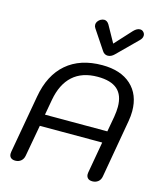

<svg xmlns="http://www.w3.org/2000/svg" viewBox="-141 -1091 1020 1204"><g transform="rotate(15 369.0 -489.0)"><path d="M34 -25Q34 -33 35 -37L102 -414Q127 -558 215.5 -634Q304 -710 447 -710Q567 -710 634.5 -648.5Q702 -587 702 -479Q702 -449 696 -414L630 -37Q626 -14 610.5 -2Q595 10 574 10Q554 10 544 0Q534 -10 534 -26Q534 -33 535 -37L571 -241H166L129 -37Q125 -15 110 -2.5Q95 10 73 10Q55 10 44.5 1Q34 -8 34 -25ZM584 -317 602 -417Q608 -453 608 -482Q608 -558 566 -595Q524 -632 438 -632Q337 -632 276.5 -577.5Q216 -523 197 -417L179 -317ZM428 -796 344 -922Q337 -932 337 -944Q337 -964 359 -980Q373 -988 384 -988Q404 -988 417 -966L477 -858L576 -966Q597 -988 617 -988Q630 -988 638 -980Q649 -970 649 -956Q649 -938 632 -922L505 -796Q485 -776 463 -776Q441 -776 428 -796Z"/></g></svg>

Font: Kodchasan Medium
Style: Italic
Weight: 500
Italic angle: -10°
Version: Version 1.000; ttfautohint (v1.6)